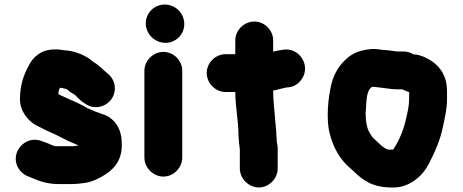

<svg xmlns="http://www.w3.org/2000/svg" viewBox="-20 -762 2042 847"><path d="M233 -544H221C164 -544 127 -513 107 -473C85 -432 68 -388 68 -324C68 -272 104 -228 140 -209L190 -184L217 -172C246 -159 271 -143 300 -132L327 -120L311 -118C306 -117 302 -117 298 -117H226C221 -117 214 -120 209 -122C208 -122 207 -122 206 -123C192 -130 175 -136 160 -141C109 -158 66 -124 54 -88C37 -38 71 6 107 17C146 34 183 50 239 50H301C310 50 319 49 329 48C359 45 374 43 402 31C465 2 522 -41 517 -131C517 -199 481 -245 428 -260C424 -261 420 -263 415 -265L400 -270L384 -277C379 -280 373 -282 367 -284C342 -299 315 -312 286 -324L260 -336C252 -339 244 -343 237 -347C238 -352 238 -356 239 -359C239 -361 239 -363 240 -364V-365L245 -375C253 -374 258 -373 266 -371C270 -371 274 -368 277 -367C286 -358 297 -351 310 -344C323 -331 339 -314 355 -305C395 -276 447 -290 471 -324C500 -364 486 -416 452 -440C431 -457 418 -474 393 -488C390 -490 388 -492 387 -493C359 -516 322 -533 278 -539C265 -539 245 -544 233 -544Z M617 -450V-67C617 -22 656 17 701 17C746 17 784 -22 784 -67V-450C784 -495 746 -533 701 -533C656 -533 617 -495 617 -450ZM623 -659C623 -612 663 -573 710 -573C756 -573 793 -610 793 -656C793 -703 754 -742 707 -742C661 -742 623 -705 623 -659Z M1032 -167C1032 -159 1033 -150 1034 -141V-140C1034 -126 1038 -113 1038 -100V-19C1038 26 1077 65 1122 65C1167 65 1205 26 1205 -19V-111C1204 -119 1203 -128 1201 -137C1201 -149 1200 -159 1199 -168V-172C1199 -187 1196 -203 1195 -220C1192 -268 1185 -312 1185 -363C1189 -364 1192 -364 1195 -364C1210 -368 1227 -373 1243 -376L1255 -377C1277 -380 1295 -391 1309 -410C1354 -470 1302 -553 1231 -543L1219 -541C1208 -540 1196 -537 1185 -534V-584C1185 -629 1147 -667 1102 -667C1057 -667 1018 -629 1018 -584V-523H976C930 -523 892 -485 892 -440C892 -395 930 -356 976 -356H1018C1018 -290 1032 -229 1032 -167Z M1785 -356V-330C1785 -293 1778 -268 1771 -237C1760 -187 1740 -140 1715 -103H1714C1713 -102 1713 -102 1712 -102H1692C1666 -111 1650 -133 1631 -149C1623 -155 1618 -164 1612 -174C1598 -195 1593 -228 1593 -263C1597 -301 1593 -360 1619 -377C1619 -378 1619 -378 1620 -378C1623 -379 1625 -379 1628 -379H1629C1636 -378 1644 -377 1654 -376C1678 -374 1705 -368 1729 -368H1755C1765 -363 1773 -359 1785 -356ZM1622 -546C1573 -542 1539 -530 1510 -504C1479 -477 1455 -441 1443 -395C1428 -337 1417 -236 1435 -171C1451 -108 1482 -56 1525 -20L1541 -6C1582 35 1626 65 1707 65C1728 66 1747 63 1762 58C1811 41 1846 8 1870 -36C1895 -84 1922 -142 1934 -203C1942 -241 1952 -280 1952 -326V-350C1952 -359 1952 -368 1951 -376C1948 -441 1906 -485 1859 -507C1844 -514 1825 -522 1804 -522C1790 -531 1775 -535 1759 -535H1729C1728 -535 1726 -535 1723 -536C1706 -539 1686 -541 1669 -542C1653 -544 1644 -546 1622 -546Z"/></svg>

Font: Blanket
Style: Blk
Weight: 900
Foundry: Cannot Into Space Fonts
Version: Version 0.9